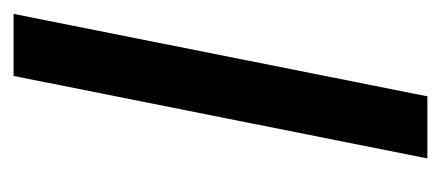

<svg xmlns="http://www.w3.org/2000/svg" viewBox="-208 -458 665 290"><g transform="rotate(-90 125.0 -312.5)"><path d="M125 0H31.2L155.8 -625H249.5Z"/></g></svg>

Font: Juliett
Style: Bold Italic
Weight: 700
Italic angle: -11.25°
Designer: GGBotNet
Foundry: GGBotNet
Version: 0.60